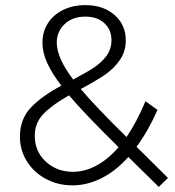

<svg xmlns="http://www.w3.org/2000/svg" viewBox="-20 -722 685 751"><path d="M601 9Q556 -36 482 -108Q434 -54 378 -25.5Q322 3 263 3Q207 3 160 -22Q113 -47 85.5 -90.5Q58 -134 58 -187Q58 -256 100.5 -301Q143 -346 220 -387Q183 -435 164.5 -476Q146 -517 146 -555Q146 -597 167 -630.5Q188 -664 226.5 -683Q265 -702 314 -702Q384 -702 428 -663.5Q472 -625 472 -564Q472 -520 448 -486Q424 -452 389 -428.5Q354 -405 296 -374Q348 -311 475 -186Q516 -247 549 -326L596 -292Q559 -208 514 -148L637 -26ZM266 -411Q316 -437 346.5 -457Q377 -477 396.5 -503.5Q416 -530 416 -565Q416 -606 388 -631.5Q360 -657 314 -657Q264 -657 233 -628Q202 -599 202 -555Q202 -496 266 -411ZM444 -146Q307 -281 250 -349Q186 -313 151 -277.5Q116 -242 116 -191Q116 -130 159 -90Q202 -50 265 -50Q359 -50 444 -146Z"/></svg>

Font: Gontserrat Light
Style: Regular
Weight: 300
Designer: Julieta Ulanovsky
Foundry: Julieta Ulanovsky
Version: Version 6.001